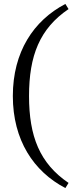

<svg xmlns="http://www.w3.org/2000/svg" viewBox="-20 -756 397 972"><path d="M45 -270C45 -47 150 112 311 196L327 170C181 71 127 -66 127 -270C127 -474 181 -611 327 -710L311 -736C150 -652 45 -493 45 -270Z"/></svg>

Font: STIX Two Math
Style: Regular
Weight: 400
Designer: Ross Mills, John Hudson & Paul Hanslow, Tiro Typeworks Ltd; with portions MicroPress Inc., with additions and correction
Foundry: Tiro Typeworks Ltd
Version: Version 2.02 b142